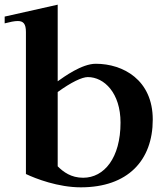

<svg xmlns="http://www.w3.org/2000/svg" viewBox="-28 -791 718 822"><path d="M219 -397V-79C243 -55 276 -30 328 -30C418 -30 488 -115 488 -266C488 -393 418 -461 348 -461C323 -461 277 -439 219 -397ZM-8 -691V-720L219 -771V-443C246 -462 322 -518 382 -518C499 -518 626 -449 626 -279C626 -104 519 11 318 11C221 11 125 -26 83 -46V-654C83 -689 72 -701 48 -701C34 -701 15 -697 -8 -691Z"/></svg>

Font: Ortica Linear
Style: Bold
Weight: 700
Designer: Benedetta Bovani
Foundry: Collletttivo
Version: Version 2.000;Glyphs 3.1.2 (3151)